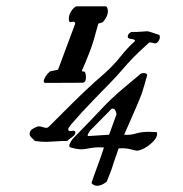

<svg xmlns="http://www.w3.org/2000/svg" viewBox="-20 -596 587 617"><path d="M322.8 -12.2Q306.6 1 292.5 1Q281.2 1 273.9 -7.8Q283.7 -37.1 295.2 -67.6Q306.6 -98.1 314 -122.1Q307.6 -122.6 297.4 -122.6Q282.7 -122.6 266.6 -119.4Q250.5 -116.2 242.2 -116.2Q228 -116.2 207 -122.1Q202.6 -123.5 202.6 -127.4Q202.6 -133.3 212.4 -148.4Q247.1 -184.1 277.1 -215.3Q307.1 -246.6 314 -254.2Q320.8 -261.7 339.4 -279.3Q357.9 -296.9 373.3 -309.6Q388.7 -322.3 432.6 -359.4Q437 -361.3 442.4 -361.3Q450.2 -361.3 453.1 -355Q447.8 -335.4 444.1 -323Q440.4 -310.5 437.5 -301.3Q434.6 -292 428.5 -277.3Q422.4 -262.7 418.2 -252.7Q414.1 -242.7 401.6 -214.6Q389.2 -186.5 378.9 -163.1Q382.8 -162.6 389.6 -162.6Q402.3 -162.6 418.7 -167.5Q435.1 -172.4 459 -172.4Q464.4 -172.4 483.9 -171.4Q484.9 -167.5 484.9 -166Q484.9 -154.3 472.4 -141.4Q460 -128.4 442.9 -119.1Q428.7 -111.8 419.9 -111.8Q416 -111.8 402.1 -115.7Q388.2 -119.6 371.6 -119.6Q370.1 -119.6 366.7 -119.4Q363.3 -119.1 361.3 -119.1Q352.1 -93.3 346.4 -76.4Q340.8 -59.6 339.4 -54.7Q337.9 -49.8 334.2 -40.3Q330.6 -30.8 322.8 -12.2ZM330.6 -163.1 354.5 -229Q351.6 -247.1 341.8 -247.1Q341.3 -247.1 340.3 -246.8Q339.4 -246.6 338.9 -246.6L269.5 -176.3Q261.7 -165 261.7 -161.6Q261.7 -160.6 262.7 -158.7ZM216.3 -175.8Q222.2 -175.8 222.2 -169.9Q222.2 -165 218 -160.9Q213.9 -156.7 206.8 -151.9Q199.7 -147 196.3 -143.1Q177.7 -143.1 157.2 -141.6Q136.7 -140.1 128.9 -140.1Q110.4 -140.1 91.8 -143.1Q90.3 -145.5 82.8 -152.3Q75.2 -159.2 75.2 -165Q75.2 -174.3 81.5 -179.4Q87.9 -184.6 99.6 -189Q102.1 -189.9 106 -189.9Q110.4 -189.9 117.7 -187.5Q125 -185.1 128.4 -185.1Q133.3 -185.1 137.2 -189Q152.3 -204.1 182.1 -233.9Q211.9 -263.7 220.7 -272.2Q229.5 -280.8 248.5 -299.1Q267.6 -317.4 282.5 -330.8Q297.4 -344.2 318.4 -362.3Q346.2 -387.7 367.7 -414.8Q389.2 -441.9 414.1 -464.4Q413.6 -469.7 402.6 -470.7Q391.6 -471.7 390.6 -476.6V-478.5Q390.6 -487.8 401.9 -493.2Q422.4 -493.2 437.3 -494.4Q452.1 -495.6 452.6 -495.6Q458.5 -495.6 492.2 -483.4Q493.7 -480.5 493.7 -476.6Q493.7 -470.2 489 -463.4Q484.4 -456.5 477.5 -456.5Q475.6 -456.5 470.9 -458Q466.3 -459.5 463.4 -459.5Q460 -459.5 458.5 -458.5Q424.3 -427.7 406.7 -409.4Q389.2 -391.1 372.1 -371.1Q355 -351.1 333 -328.6Q323.2 -318.4 282.7 -276.9Q242.2 -235.4 209.5 -197.3Q208.5 -195.3 203.9 -189.7Q199.2 -184.1 199.2 -180.7Q199.2 -174.8 205.6 -174.8Q207 -174.8 210.9 -175.3Q214.8 -175.8 216.3 -175.8ZM206.1 -524.9Q201.2 -524.9 201.2 -535.6Q201.2 -546.9 207.8 -558.3Q214.4 -569.8 224.6 -575.7H321.3Q326.7 -569.8 326.7 -559.6Q326.7 -543.9 312.5 -527.3Q311 -525.9 310.5 -524.9Q310.5 -524.4 309.6 -524.4Q305.2 -523.4 295.9 -520Q294.4 -515.1 289.6 -497.6Q284.7 -480 283.7 -476.3Q282.7 -472.7 278.6 -459.2Q274.4 -445.8 272 -439.7Q269.5 -433.6 264.9 -421.1Q260.3 -408.7 255.1 -396.5Q250 -384.3 243.2 -369.1Q243.2 -366.2 247.6 -366.2Q252 -366.2 252.9 -364.7Q256.3 -356.9 256.3 -348.1Q256.3 -330.6 245.1 -330.1L126 -329.6Q120.6 -329.6 120.6 -335Q120.6 -340.8 126.2 -349.9Q131.8 -358.9 138.7 -364.7Q141.6 -367.7 146 -367.7L166.5 -372.1L221.7 -520Q221.2 -526.4 215.3 -526.4Q213.9 -526.4 210.7 -525.6Q207.5 -524.9 206.1 -524.9Z"/></svg>

Font: Essays1743
Style: Italic
Weight: 500
Italic angle: -10°
Designer: Based on the typeface in a 1743 English translation of the essays of Montaigne.  PostScript/TrueType font designed by Jo
Version: Version 002.100